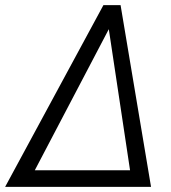

<svg xmlns="http://www.w3.org/2000/svg" viewBox="-49 -730 669 750"><path d="M-29 0 355 -710H422L541 0ZM87 -65H459L376 -616Z"/></svg>

Font: Livvic
Style: Italic
Weight: 400
Italic angle: -10°
Designer: Jacques Le Bailly, Baron von Fonthausen
Version: Version 1.001; ttfautohint (v1.8.2)